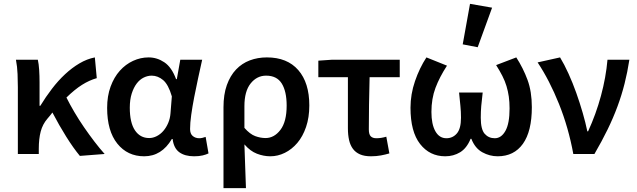

<svg xmlns="http://www.w3.org/2000/svg" viewBox="-20 -802 3317 1000"><path d="M396 10Q362 -31 325 -90Q288 -149 253 -216Q247 -208 240.5 -200Q234 -192 227 -184Q202 -155 192 -117Q182 -79 182 -27V0H73V-348Q73 -377 71.5 -416Q70 -455 63 -491H177Q182 -469 184 -438Q186 -407 186 -373V-251H190Q218 -297 250.5 -339.5Q283 -382 319 -415.5Q355 -449 394 -472Q433 -495 474 -503L484 -395Q445 -384 407 -360Q369 -336 326 -294Q344 -258 367.5 -218Q391 -178 417.5 -139.5Q444 -101 471.5 -65Q499 -29 525 0Z M731 12Q644 12 591 -54Q538 -120 538 -240Q538 -302 556 -351Q574 -400 604 -433.5Q634 -467 673 -485Q712 -503 754 -503Q798 -503 836 -477.5Q874 -452 897 -390H901L919 -491H1033Q1023 -446 1012 -395.5Q1001 -345 991.5 -296Q982 -247 976 -204Q970 -161 970 -130Q970 -105 984 -93.5Q998 -82 1018 -82Q1032 -82 1051 -89L1066 -3Q1054 3 1035.5 7.5Q1017 12 991 12Q943 12 914 -9Q885 -30 879 -78H875Q822 12 731 12ZM757 -83Q777 -83 796.5 -93Q816 -103 831 -120.5Q846 -138 856 -161.5Q866 -185 868 -212L875 -300Q857 -362 829.5 -385Q802 -408 770 -408Q749 -408 728.5 -398Q708 -388 692 -367Q676 -346 666 -314.5Q656 -283 656 -241Q656 -163 683 -123Q710 -83 757 -83Z M1144 178V-243Q1144 -310 1161.5 -359Q1179 -408 1209.5 -440Q1240 -472 1281 -487.5Q1322 -503 1370 -503Q1476 -503 1533.5 -437Q1591 -371 1591 -253Q1591 -190 1574 -140.5Q1557 -91 1528.5 -57.5Q1500 -24 1463.5 -6Q1427 12 1388 12Q1353 12 1318 -1.5Q1283 -15 1253 -50Q1255 12 1257 65Q1259 118 1261 178ZM1363 -83Q1408 -83 1440.5 -125.5Q1473 -168 1473 -252Q1473 -326 1447.5 -367Q1422 -408 1366 -408Q1318 -408 1285.5 -367.5Q1253 -327 1253 -249V-136Q1282 -103 1309.5 -93Q1337 -83 1363 -83Z M1912 12Q1878 12 1855 2Q1832 -8 1818 -27Q1804 -46 1798 -73Q1792 -100 1792 -134V-400H1638V-486L1710 -491H2062V-400H1905Q1903 -326 1902 -256.5Q1901 -187 1901 -128Q1901 -102 1911 -92Q1921 -82 1940 -82Q1953 -82 1965.5 -84Q1978 -86 1992 -90L2008 -3Q1988 3 1964 7.5Q1940 12 1912 12Z M2299 12Q2218 12 2168 -52Q2118 -116 2118 -241Q2118 -311 2141.5 -379.5Q2165 -448 2201 -503L2308 -460Q2269 -400 2248 -344Q2227 -288 2227 -219Q2227 -155 2247.5 -118.5Q2268 -82 2305 -82Q2338 -82 2359.5 -107Q2381 -132 2381 -189Q2381 -221 2378 -250Q2375 -279 2371 -320H2494Q2489 -279 2486.5 -250Q2484 -221 2484 -189Q2484 -128 2504.5 -105Q2525 -82 2557 -82Q2591 -82 2612.5 -120.5Q2634 -159 2634 -237Q2634 -271 2630 -299Q2626 -327 2618 -353.5Q2610 -380 2596.5 -406.5Q2583 -433 2564 -463L2669 -503Q2705 -447 2727.5 -386Q2750 -325 2750 -244Q2750 -118 2703.5 -53Q2657 12 2572 12Q2530 12 2492 -9Q2454 -30 2435 -79H2431Q2411 -30 2376.5 -9Q2342 12 2299 12ZM2390 -571 2428 -782 2543 -762 2468 -556Z M2966 0Q2941 -137 2891.5 -260.5Q2842 -384 2780 -477L2897 -503Q2919 -467 2941 -418.5Q2963 -370 2981.5 -318Q3000 -266 3015 -214Q3030 -162 3039 -118H3043Q3084 -207 3110 -303Q3136 -399 3144 -491H3258Q3248 -426 3233 -366.5Q3218 -307 3196 -247.5Q3174 -188 3144.5 -127.5Q3115 -67 3076 0Z"/></svg>

Font: Giro Semibold
Style: Regular
Weight: 600
Designer: Paul D. Hunt
Foundry: Adobe Systems Incorporated
Version: Version 1.000;PS 1.0;hotconv 1.0.88;makeotf.lib2.5.647800